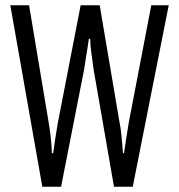

<svg xmlns="http://www.w3.org/2000/svg" viewBox="-20 -706 678 726"><path d="M140 0 19 -686H90L164 -243Q169 -213 171.5 -190.5Q174 -168 175 -152Q176 -136 176 -127H181Q182 -134 184 -147.5Q186 -161 188.5 -178.5Q191 -196 194 -213Q197 -230 199 -243L285 -686H357L432 -243Q436 -225 438 -204.5Q440 -184 442 -164Q444 -144 445 -127H449Q450 -134 452 -147.5Q454 -161 456.5 -178Q459 -195 462 -212Q465 -229 467 -243L552 -686H618L482 0H411L334 -443Q331 -469 327.5 -491.5Q324 -514 322.5 -531.5Q321 -549 321 -559H316Q315 -549 311.5 -528.5Q308 -508 304.5 -485Q301 -462 298 -443L211 0Z"/></svg>

Font: Archivo ExtraCondensed Light
Style: Regular
Weight: 300
Width: 2
Designer: Hector Gatti
Foundry: Omnibus-Type
Version: Version 2.001